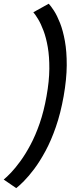

<svg xmlns="http://www.w3.org/2000/svg" viewBox="-66 -781 383 1015"><path d="M19.8 213.5Q35.7 201.3 60.8 176Q85.9 150.8 115.3 111.6Q144.7 72.3 174.4 17.5Q204.1 -37.3 229.2 -109.6Q254.4 -182 270.5 -272.4Q286.4 -363.4 286.8 -435.8Q287.1 -508.3 277.1 -563.8Q267.1 -619.4 251.4 -659.2Q235.7 -699 219.4 -724.2Q203 -749.3 191.6 -761.3L110.2 -716.2Q121.2 -703.6 135.7 -679.4Q150.3 -655.3 164.1 -618.5Q178 -581.7 186.6 -531.8Q195.2 -481.9 194.8 -417.2Q194.4 -352.6 180 -272.4Q166 -193.1 143.8 -129Q121.6 -64.9 95.1 -15.4Q68.7 34.1 42.1 70.6Q15.5 107.1 -7.4 131.2Q-30.4 155.4 -46.4 168.2Z"/></svg>

Font: Anybody Thin
Style: Italic
Weight: 100
Italic angle: -10°
Designer: Tyler Finck
Foundry: Etcetera Type Company
Version: Version 1.114;gftools[0.9.25]